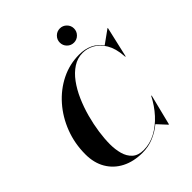

<svg xmlns="http://www.w3.org/2000/svg" viewBox="-265 -1129 1293 1293"><g transform="rotate(-45 381.0 -483.0)"><path d="M462.8 -908.9Q462.8 -936.6 482.6 -956.5Q502.5 -976.4 530.6 -976.4Q558.4 -976.4 578.2 -956.5Q598.1 -936.6 598.1 -908.9Q598.1 -880.8 578.2 -860.9Q558.4 -841 530.6 -841Q502.5 -841 482.6 -860.9Q462.8 -880.8 462.8 -908.9ZM332.5 10Q248.5 10 185.5 -22.2Q122.5 -54.5 87.5 -114Q52.5 -173.5 52.5 -255Q52.5 -357.5 87.5 -448.8Q122.5 -540 184 -610Q245.5 -680 326 -720Q406.5 -760 497.5 -760Q606.5 -760 663.5 -682L758 -750H761.5L711 -530H707L706.5 -539.5Q701 -614 673.2 -660.8Q645.5 -707.5 605.5 -729.5Q565.5 -751.5 522.5 -751.5Q473 -751.5 431 -724.2Q389 -697 355 -650.8Q321 -604.5 295.2 -545.8Q269.5 -487 252.2 -423.5Q235 -360 226.2 -298.5Q217.5 -237 217.5 -185Q217.5 -136.5 229.2 -93.8Q241 -51 270.2 -24.2Q299.5 2.5 351.5 2.5Q411 2.5 465.8 -26.8Q520.5 -56 566.2 -106.2Q612 -156.5 644.5 -220H648.5L593.5 0H590L529.5 -65.5Q488 -31 438.5 -10.5Q389 10 332.5 10Z"/></g></svg>

Font: Bodoni* 48pt
Style: Bold Italic
Weight: 700
Italic angle: -13°
Version: Version 2.3